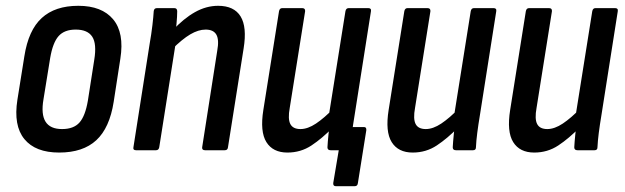

<svg xmlns="http://www.w3.org/2000/svg" viewBox="-20 -518 2155 662"><path d="M184 8Q102 8 64 -38.5Q26 -85 40 -174L64 -324Q78 -414 124 -456Q170 -498 250 -498Q331 -498 370 -451.5Q409 -405 395 -316L372 -167Q358 -77 312 -34.5Q266 8 184 8ZM194 -73Q234 -73 254 -95.5Q274 -118 283 -171L305 -312Q314 -367 298 -391.5Q282 -416 241 -416Q202 -416 182 -393.5Q162 -371 153 -318L130 -176Q121 -124 137 -98.5Q153 -73 194 -73Z M687 0Q676 0 677 -10L729 -343Q736 -381 726 -398.5Q716 -416 689 -416Q664 -416 636 -399.5Q608 -383 572 -347L575 -413Q613 -454 652 -476Q691 -498 732 -498Q787 -498 809.5 -461.5Q832 -425 820 -351L766 -10Q765 0 755 0ZM449 0Q438 0 440 -10L496 -367Q502 -401 505.5 -431Q509 -461 510 -479Q511 -490 521 -490H581Q591 -490 591 -479Q591 -462 588.5 -435Q586 -408 583 -390L586 -371L529 -10Q527 0 518 0Z M1138 124Q1128 124 1129 113L1148 0H1125L1197 -80H1235Q1244 -80 1243 -69L1214 113Q1213 124 1203 124ZM971 8Q921 8 898.5 -28Q876 -64 888 -139L942 -479Q944 -490 953 -490H1022Q1033 -490 1032 -479L979 -146Q972 -108 981 -90.5Q990 -73 1016 -73Q1041 -73 1069.5 -92Q1098 -111 1131 -145L1128 -79Q1091 -41 1054 -16.5Q1017 8 971 8ZM1120 0Q1109 0 1109 -10Q1110 -29 1112.5 -53.5Q1115 -78 1117 -96L1114 -121L1171 -479Q1173 -490 1182 -490H1250Q1261 -490 1259 -479L1203 -123Q1197 -87 1193.5 -59.5Q1190 -32 1189 -10Q1189 0 1179 0Z M1403 8Q1353 8 1330.5 -28Q1308 -64 1320 -139L1374 -479Q1376 -490 1385 -490H1454Q1465 -490 1464 -479L1411 -146Q1404 -108 1413 -90.5Q1422 -73 1448 -73Q1473 -73 1501.5 -92Q1530 -111 1563 -145L1560 -79Q1523 -41 1486 -16.5Q1449 8 1403 8ZM1552 0Q1541 0 1541 -10Q1542 -29 1544.5 -53.5Q1547 -78 1549 -96L1546 -121L1603 -479Q1605 -490 1614 -490H1682Q1693 -490 1691 -479L1635 -123Q1629 -87 1625.5 -59.5Q1622 -32 1621 -10Q1621 0 1611 0Z M1822 8Q1772 8 1749.5 -28Q1727 -64 1739 -139L1793 -479Q1795 -490 1804 -490H1873Q1884 -490 1883 -479L1830 -146Q1823 -108 1832 -90.5Q1841 -73 1867 -73Q1892 -73 1920.5 -92Q1949 -111 1982 -145L1979 -79Q1942 -41 1905 -16.5Q1868 8 1822 8ZM1971 0Q1960 0 1960 -10Q1961 -29 1963.5 -53.5Q1966 -78 1968 -96L1965 -121L2022 -479Q2024 -490 2033 -490H2101Q2112 -490 2110 -479L2054 -123Q2048 -87 2044.5 -59.5Q2041 -32 2040 -10Q2040 0 2030 0Z"/></svg>

Font: Sofia Sans Condensed SemiBold
Style: Italic
Weight: 600
Italic angle: -9°
Version: Version 4.100